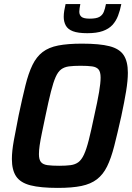

<svg xmlns="http://www.w3.org/2000/svg" viewBox="-20 -909 646 937"><path d="M262 8Q178 8 129 -4.5Q80 -17 59 -48Q38 -79 38 -133Q38 -171 47.5 -223.5Q57 -276 71 -346Q89 -431 104 -491.5Q119 -552 138.5 -592Q158 -632 188 -655Q218 -678 264.5 -687Q311 -696 380 -696Q466 -696 514.5 -683.5Q563 -671 583.5 -640Q604 -609 604 -554Q604 -516 595.5 -464Q587 -412 572 -342Q553 -257 537.5 -196.5Q522 -136 502.5 -96.5Q483 -57 453 -34Q423 -11 377.5 -1.5Q332 8 262 8ZM269 -100Q302 -100 324.5 -103Q347 -106 362.5 -117.5Q378 -129 390 -155Q402 -181 413.5 -226.5Q425 -272 440 -344Q456 -415 463.5 -459.5Q471 -504 471 -530Q471 -558 461 -570Q451 -582 429.5 -585Q408 -588 373 -588Q339 -588 316.5 -585Q294 -582 278.5 -570.5Q263 -559 251.5 -533Q240 -507 228.5 -461.5Q217 -416 202 -344Q192 -296 184.5 -260Q177 -224 173.5 -199.5Q170 -175 170 -157Q170 -130 180 -118Q190 -106 212 -103Q234 -100 269 -100ZM406 -747Q361 -747 336 -756.5Q311 -766 301 -784.5Q291 -803 291 -827Q291 -841 293.5 -856.5Q296 -872 300 -889H372Q370 -878 368.5 -869Q367 -860 367 -852Q367 -836 377.5 -827Q388 -818 418 -818Q450 -818 465 -826.5Q480 -835 486.5 -851Q493 -867 497 -889H572Q566 -858 556 -832Q546 -806 528.5 -787Q511 -768 481.5 -757.5Q452 -747 406 -747Z"/></svg>

Font: Saira SemiCondensed SemiBold
Style: Italic
Weight: 600
Width: 4
Italic angle: -12°
Designer: Hector Gatti with collaboration of the Omnibus-Type team
Foundry: Omnibus-Type
Version: Version 1.101